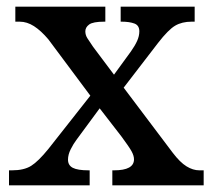

<svg xmlns="http://www.w3.org/2000/svg" viewBox="-20 -556 637 576"><path d="M7 0V-45H16Q52 -45 73.5 -58.5Q95 -72 125 -109L251 -269L125 -438Q103 -464 82 -477.5Q61 -491 39 -491H26V-536H296V-491H293Q259 -491 247.5 -482.5Q236 -474 236 -462Q236 -451 242 -441.5Q248 -432 259 -416L322 -332L373 -402Q385 -419 391.5 -433.5Q398 -448 398 -462Q398 -480 383 -485.5Q368 -491 345 -491H342V-536H564V-491H555Q526 -491 505.5 -479Q485 -467 454 -427L351 -293L498 -98Q520 -69 539.5 -57Q559 -45 578 -45H591V0H317V-45H322Q382 -45 382 -78Q382 -89 374.5 -102.5Q367 -116 344 -147L279 -231L209 -136Q200 -124 192 -108Q184 -92 184 -77Q184 -60 198.5 -52.5Q213 -45 246 -45H249V0Z"/></svg>

Font: Noto Serif Bengali Medium
Style: Regular
Weight: 500
Designer: Juan Bruce, Universal Thirst, Indian Type Foundry and the Monotype Design Team.
Foundry: Monotype Imaging Inc.
Version: Version 2.003; ttfautohint (v1.8.4.7-5d5b)